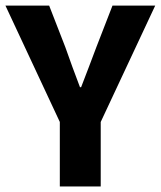

<svg xmlns="http://www.w3.org/2000/svg" viewBox="-27 -672 580 692"><path d="M188.6 0V-232.4L-7.4 -651.8H150.2L208.4 -502.1Q221.2 -465.1 234.1 -430.3Q247 -395.6 261.3 -357.6H265.3Q279.6 -395.6 293.2 -430.3Q306.8 -465.1 320.3 -502.1L378.4 -651.8H532.4L336 -232.4V0Z"/></svg>

Font: SourceSans3VF
Style: Regular
Weight: 200
Designer: Paul D. Hunt
Foundry: Adobe
Version: Version 3.052;hotconv 1.1.0;makeotfexe 2.6.0